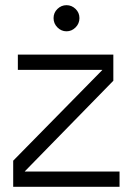

<svg xmlns="http://www.w3.org/2000/svg" viewBox="-20 -722 514 742"><path d="M31 0V-101L375 -451V-452H49V-511H418V-410L76 -60V-59H442V0ZM237 -601Q217 -601 202 -616Q187 -631 187 -652Q187 -673 202 -687.5Q217 -702 237 -702Q257 -702 272 -687.5Q287 -673 287 -652Q287 -631 272 -616Q257 -601 237 -601Z"/></svg>

Font: TikTok Sans 24pt Light
Style: Regular
Weight: 300
Version: Version 4.000